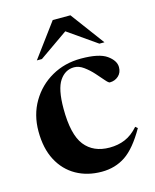

<svg xmlns="http://www.w3.org/2000/svg" viewBox="-112 -808 723 897"><g transform="rotate(-15 249.0 -360.0)"><path d="M310 -524Q398 -524 435 -497.5Q472 -471 472 -439.5Q472 -413 454.5 -397.2Q437 -381.5 412.5 -381.5Q406.5 -381.5 392.2 -398.2Q378 -415 358 -437.2Q338 -459.5 315 -476.2Q292 -493 268.5 -493Q225.5 -493 198.5 -453.2Q171.5 -413.5 171.5 -319Q171.5 -193.5 213.2 -140.5Q255 -87.5 333.5 -87.5Q374.5 -87.5 408.5 -101.8Q442.5 -116 473 -150.5L483.5 -141.5Q434 -55 384 -21.5Q334 12 269 12Q199.5 12 145.8 -18.2Q92 -48.5 61.5 -106.2Q31 -164 31 -246.5Q31 -326.5 68 -389.2Q105 -452 168.2 -488Q231.5 -524 310 -524ZM109.5 -569 230 -732H315.5L436.5 -569H412L273 -666L134 -569Z"/></g></svg>

Font: Newsreader 72pt SemiBold
Style: Regular
Weight: 600
Designer: Hugues Gentile
Foundry: Production Type
Version: Version 1.003; ttfautohint (v1.8.3)